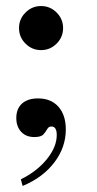

<svg xmlns="http://www.w3.org/2000/svg" viewBox="-20 -451 320 636"><path d="M55 165 49 143Q102 117 135 76.5Q168 36 168 -4Q168 -18 163.5 -25Q159 -32 151 -32Q141 -32 136.5 -23.5Q132 -15 124 -6Q116 3 94 3Q66 3 50 -14.5Q34 -32 34 -60Q34 -91 53 -108Q72 -125 106 -125Q149 -125 173.5 -97.5Q198 -70 198 -22Q198 37 160 87Q122 137 55 165ZM116 -285Q86 -285 64.5 -306.5Q43 -328 43 -358Q43 -388 64.5 -409.5Q86 -431 116 -431Q146 -431 167.5 -409.5Q189 -388 189 -358Q189 -328 167.5 -306.5Q146 -285 116 -285Z"/></svg>

Font: Libre Bodoni
Style: Regular
Weight: 400
Designer: Pablo Impallari, Rodrigo Fuenzalida
Foundry: Impallari Type
Version: Version 2.005;gftools[0.9.23]